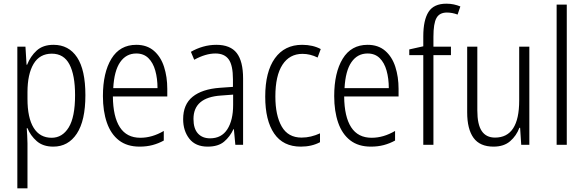

<svg xmlns="http://www.w3.org/2000/svg" viewBox="-20 -785 3166 1041"><path d="M270 -542Q353 -542 398 -474Q443 -406 443 -269Q443 -131 396.5 -60.5Q350 10 269 10Q213 10 179 -20Q145 -50 129 -90H125Q126 -72 127.5 -50.5Q129 -29 129 -8V236H74V-532H118L124 -434H127Q145 -480 179 -511Q213 -542 270 -542ZM261 -494Q195 -494 162 -438.5Q129 -383 129 -285V-249Q129 -146 162.5 -92Q196 -38 260 -38Q318 -38 352.5 -94Q387 -150 387 -269Q387 -378 356.5 -436Q326 -494 261 -494Z M719 -542Q777 -542 814.5 -509.5Q852 -477 869.5 -422.5Q887 -368 887 -303V-262H592Q593 -152 630 -95Q667 -38 741 -38Q805 -38 868 -75V-23Q839 -7 807 1.5Q775 10 737 10Q669 10 625 -24Q581 -58 559.5 -120Q538 -182 538 -264Q538 -391 584 -466.5Q630 -542 719 -542ZM719 -495Q664 -495 631.5 -448Q599 -401 594 -307H834Q834 -359 822 -402Q810 -445 784.5 -470Q759 -495 719 -495Z M1153 -542Q1229 -542 1263.5 -497.5Q1298 -453 1298 -359V0H1256L1248 -85H1246Q1227 -44 1195 -17Q1163 10 1106 10Q1040 10 1006.5 -33Q973 -76 973 -139Q973 -219 1024.5 -260.5Q1076 -302 1172 -309L1243 -314V-355Q1243 -431 1220 -463Q1197 -495 1148 -495Q1095 -495 1033 -461L1015 -504Q1046 -522 1081 -532Q1116 -542 1153 -542ZM1178 -267Q1029 -257 1029 -140Q1029 -88 1053 -61.5Q1077 -35 1119 -35Q1181 -35 1212.5 -84Q1244 -133 1244 -216V-272Z M1611 10Q1515 10 1466.5 -61Q1418 -132 1418 -261Q1418 -396 1470.5 -469Q1523 -542 1618 -542Q1676 -542 1719 -519L1702 -473Q1662 -493 1620 -493Q1550 -493 1511.5 -434Q1473 -375 1473 -262Q1473 -159 1507.5 -99Q1542 -39 1615 -39Q1641 -39 1666 -45Q1691 -51 1715 -62V-14Q1670 10 1611 10Z M1973 -542Q2031 -542 2068.5 -509.5Q2106 -477 2123.5 -422.5Q2141 -368 2141 -303V-262H1846Q1847 -152 1884 -95Q1921 -38 1995 -38Q2059 -38 2122 -75V-23Q2093 -7 2061 1.5Q2029 10 1991 10Q1923 10 1879 -24Q1835 -58 1813.5 -120Q1792 -182 1792 -264Q1792 -391 1838 -466.5Q1884 -542 1973 -542ZM1973 -495Q1918 -495 1885.5 -448Q1853 -401 1848 -307H2088Q2088 -359 2076 -402Q2064 -445 2038.5 -470Q2013 -495 1973 -495Z M2425 -486H2330V0H2275V-486H2199V-517L2275 -534V-588Q2275 -676 2303.5 -720.5Q2332 -765 2400 -765Q2422 -765 2440.5 -761Q2459 -757 2476 -750L2461 -706Q2432 -717 2403 -717Q2363 -717 2346.5 -687.5Q2330 -658 2330 -586V-532H2425Z M2850 -532V0H2806L2800 -92H2796Q2780 -49 2746 -19.5Q2712 10 2656 10Q2582 10 2547.5 -37.5Q2513 -85 2513 -176V-532H2568V-186Q2568 -110 2592 -74.5Q2616 -39 2664 -39Q2795 -39 2795 -240V-532Z M3053 0H2998V-760H3053Z"/></svg>

Font: Noto Sans Lao UI Cond Light
Style: Regular
Weight: 300
Width: 3
Designer: Monotype Design Team
Foundry: Monotype Imaging Inc.
Version: Version 2.000; ttfautohint (v1.8.4.7-5d5b)